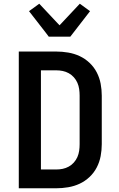

<svg xmlns="http://www.w3.org/2000/svg" viewBox="-20 -1012 640 1032"><path d="M81 0V-735H282Q314 -735 346.5 -729.5Q379 -724 408 -710.5Q437 -697 461 -674.5Q485 -652 500 -623Q515 -594 521 -562Q527 -530 527 -498V-237Q527 -205 521 -173Q515 -141 500 -112Q485 -83 461 -60.5Q437 -38 408 -24.5Q379 -11 346.5 -5.5Q314 0 282 0ZM200 -101H282Q300 -101 317 -104.5Q334 -108 349.5 -116.5Q365 -125 377 -138.5Q389 -152 396 -168Q403 -184 405.5 -201.5Q408 -219 408 -237V-498Q408 -516 405.5 -533.5Q403 -551 396 -567Q389 -583 377 -596.5Q365 -610 349.5 -618.5Q334 -627 317 -630.5Q300 -634 282 -634H200ZM242 -815 227 -835 136 -952 191 -992 300 -876 409 -992 464 -952 358 -815Z"/></svg>

Font: Iosevka Fixed Extended
Style: Bold
Weight: 700
Width: 7
Monospace: yes
Designer: Belleve Invis
Foundry: Belleve Invis
Version: Version 24.1.1; ttfautohint (v1.8.4)